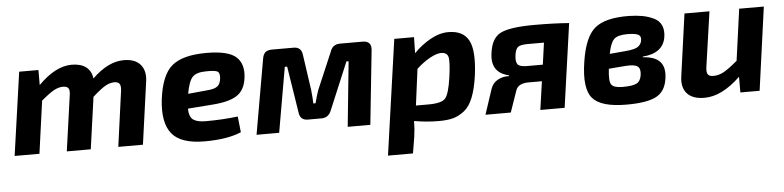

<svg xmlns="http://www.w3.org/2000/svg" viewBox="-43 -725 4624 1133"><g transform="rotate(-5 2268.5 -158.5)"><path d="M205 -493V-404Q307 -507 403 -507Q457 -507 488 -483Q519 -459 524 -415Q619 -507 711 -507Q779 -507 810.5 -469.5Q842 -432 832 -367L781 0H635L680 -327Q684 -358 675 -370Q666 -382 645 -382Q619 -382 591.5 -366.5Q564 -351 515 -307L472 0H330L376 -327Q381 -357 373 -369.5Q365 -382 340 -382Q314 -382 286 -366.5Q258 -351 211 -311L168 0H21L91 -493Z M1353 -117 1363 -23Q1280 12 1146 12Q1005 12 952 -54Q899 -120 915 -257Q933 -401 997 -454Q1061 -507 1201 -507Q1331 -507 1377.5 -464Q1424 -421 1412 -337Q1402 -267 1355 -237Q1308 -207 1210 -200L1064 -189Q1065 -140 1088.5 -123Q1112 -106 1163 -106Q1260 -106 1353 -117ZM1073 -276 1188 -287Q1228 -290 1246.5 -303Q1265 -316 1269 -351Q1272 -384 1256.5 -392Q1241 -400 1191 -399Q1133 -399 1109.5 -374.5Q1086 -350 1073 -276Z M1991 -493H2125Q2179 -493 2174 -439L2128 0H1994L2033 -385H2020L1903 -106Q1887 -63 1844 -63H1763Q1717 -63 1712 -112L1669 -385H1655L1588 0H1454L1531 -440Q1535 -468 1548 -480.5Q1561 -493 1588 -493H1717Q1763 -493 1768 -444L1798 -236Q1803 -189 1804 -155H1817Q1830 -205 1840 -232L1933 -450Q1947 -493 1991 -493Z M2430 -493 2428 -398Q2471 -443 2526 -474Q2581 -505 2634 -505Q2721 -505 2754 -444Q2787 -383 2768 -237Q2757 -158 2736.5 -106.5Q2716 -55 2683.5 -30Q2651 -5 2617.5 4Q2584 13 2534 13Q2461 13 2387 0Q2387 47 2380 93L2364 190H2216L2313 -493ZM2406 -90H2482Q2558 -90 2580.5 -115.5Q2603 -141 2617 -239Q2630 -333 2622.5 -359.5Q2615 -386 2580 -386Q2554 -386 2514 -364Q2474 -342 2434 -305Z M3279 0H3135L3159 -168H3079Q3018 -168 3004 -127L2960 0H2810L2859 -148Q2871 -184 2902 -200.5Q2933 -217 2967 -215L2968 -220Q2861 -244 2877 -358Q2888 -449 2945 -476Q3002 -503 3143 -503Q3265 -503 3349 -496ZM3173 -265 3191 -394H3094Q3052 -394 3037 -382.5Q3022 -371 3017 -335Q3012 -295 3024.5 -280Q3037 -265 3079 -265Z M3765 -261 3764 -257Q3838 -253 3867.5 -218Q3897 -183 3886 -117Q3875 -44 3820.5 -15.5Q3766 13 3645 13Q3494 13 3444 -45.5Q3394 -104 3418 -259Q3440 -406 3502 -457.5Q3564 -509 3704 -507Q3750 -506 3784.5 -499.5Q3819 -493 3850.5 -478Q3882 -463 3895 -433.5Q3908 -404 3901 -362Q3884 -270 3765 -261ZM3572 -294 3663 -302Q3715 -306 3735.5 -317.5Q3756 -329 3762 -351Q3769 -380 3751.5 -390.5Q3734 -401 3684 -401Q3627 -401 3605.5 -379Q3584 -357 3572 -294ZM3658 -215 3559 -207Q3550 -134 3564.5 -113.5Q3579 -93 3631 -93Q3690 -93 3714 -105.5Q3738 -118 3743 -155Q3748 -191 3730 -205Q3712 -219 3658 -215Z M4502 -493 4434 0H4320V-93Q4210 13 4107 13Q4036 13 4003.5 -24Q3971 -61 3981 -126L4032 -493H4180L4133 -166Q4129 -136 4137.5 -123.5Q4146 -111 4170 -111Q4202 -111 4232.5 -128Q4263 -145 4314 -188L4356 -493Z"/></g></svg>

Font: Ezarion
Style: Bold Italic
Weight: 700
Italic angle: -8°
Designer: Natanael Gama
Version: Version 1.001;PS 001.001;hotconv 1.0.70;makeotf.lib2.5.58329